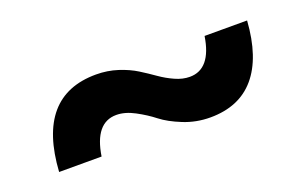

<svg xmlns="http://www.w3.org/2000/svg" viewBox="-37 -514 631 396"><g transform="rotate(-20 278.5 -316.0)"><path d="M514.2 -396Q508.8 -316.4 473.6 -275.1Q438.5 -233.9 375 -233.9Q344.2 -233.9 316.4 -245.1Q288.6 -256.3 271.7 -269.5Q254.9 -282.7 233.9 -293.9Q212.9 -305.2 193.8 -305.2Q147 -305.2 136.2 -234.9H43Q53.2 -397.9 183.1 -397.9Q208 -397.9 230.5 -390.6Q252.9 -383.3 269.3 -373Q285.6 -362.8 300.5 -352.3Q315.4 -341.8 331.8 -334.5Q348.1 -327.1 363.8 -327.1Q410.2 -327.1 420.9 -396Z"/></g></svg>

Font: Work Sans Medium
Style: Regular
Weight: 500
Designer: Wei Huang
Foundry: Wei Huang
Version: Version 2.012